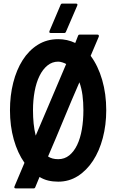

<svg xmlns="http://www.w3.org/2000/svg" viewBox="-20 -974 647 1059"><path d="M301 -758Q351 -758 395 -737L411 -778Q413 -783 418 -783H518Q527 -783 525 -772L480 -666Q521 -611 543.5 -533.5Q566 -456 566 -366Q566 -285 547 -213Q528 -141 493 -87.5Q458 -34 409.5 -3Q361 28 301 28Q272 28 246.5 22Q221 16 198 2L174 60Q172 65 167 65H67Q56 65 60 54L115 -76Q77 -130 56 -204.5Q35 -279 35 -366Q35 -447 53 -518Q71 -589 105 -642.5Q139 -696 188.5 -727Q238 -758 301 -758ZM301 -96Q336 -96 362 -117Q388 -138 405.5 -174.5Q423 -211 431.5 -260.5Q440 -310 440 -366Q440 -410 435 -448.5Q430 -487 418 -520Q373 -417 331.5 -316Q290 -215 245 -111Q267 -96 301 -96ZM301 -634Q268 -634 242 -613Q216 -592 198 -555.5Q180 -519 171 -470Q162 -421 162 -366Q162 -327 165.5 -292.5Q169 -258 177 -226Q220 -328 261 -423Q302 -518 345 -621Q336 -626 323.5 -630Q311 -634 301 -634ZM315 -949Q317 -954 322 -954H400Q410 -954 406 -943L343 -797Q340 -792 336 -792H260Q249 -792 253 -803Z"/></svg>

Font: RonaldsonGothic
Style: Regular
Weight: 400
Designer: Mr. Robertson for MacKellar, Smiths & Jordan Co. Philadelphia
Foundry: CAT-Fonts Peter Wiegel
Version: Version 1.000